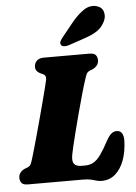

<svg xmlns="http://www.w3.org/2000/svg" viewBox="-63 -1012 762 1076"><g transform="rotate(-5 318.0 -473.5)"><path d="M360.5 0H52.5Q25 0 15.8 -11.8Q6.5 -23.5 6.5 -41Q6.5 -57 15.8 -69.2Q25 -81.5 39.5 -88L58.5 -95.5Q70.5 -101 75.2 -109.8Q80 -118.5 86.5 -140Q91.5 -156 101.2 -189.8Q111 -223.5 123.2 -267.8Q135.5 -312 148.2 -359.5Q161 -407 172.5 -450.8Q184 -494.5 192.5 -527.8Q201 -561 204 -576Q208 -599 191.5 -607L173.5 -615Q162.5 -620.5 155.2 -629.5Q148 -638.5 148 -652Q148 -673 161.8 -686.5Q175.5 -700 201.5 -700H457Q485 -700 494 -688.2Q503 -676.5 503 -659.5Q503 -642 493.2 -630.2Q483.5 -618.5 471.5 -612.5L451 -604.5Q442 -600.5 436.8 -593.5Q431.5 -586.5 425.5 -567Q412 -527 397.8 -476.2Q383.5 -425.5 369.5 -373Q355.5 -320.5 343.5 -273.2Q331.5 -226 323.5 -192.2Q315.5 -158.5 313.5 -146Q306 -108 318.2 -92.8Q330.5 -77.5 358.5 -77.5H379.5Q406.5 -77.5 427.2 -89.2Q448 -101 468 -128.8Q488 -156.5 513 -203.5Q528.5 -232 542.2 -243.2Q556 -254.5 571 -254.5Q592.5 -254.5 601.8 -239.5Q611 -224.5 611 -199.5Q609.5 -137 591.8 -88.2Q574 -39.5 542 -11.5Q510 16.5 465 16.5Q449 16.5 435.5 12.2Q422 8 405 4Q388 0 360.5 0ZM385 -888.5Q418 -927.5 451 -949Q484 -970.5 520 -962Q551.5 -954 559.8 -926.5Q568 -899 553.5 -871Q538 -840.5 511.8 -822.2Q485.5 -804 441 -789L347 -757Q333.5 -752.5 320.5 -753.8Q307.5 -755 303 -764Q298 -773.5 303.8 -784.5Q309.5 -795.5 319.5 -807.5Z"/></g></svg>

Font: Fraunces 9pt S050 Black
Style: Italic
Weight: 900
Italic angle: -16°
Version: Version 1.000; ttfautohint (v1.8.3)